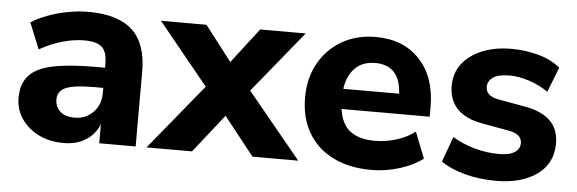

<svg xmlns="http://www.w3.org/2000/svg" viewBox="-40 -615 2223 740"><g transform="rotate(5 1071.5 -245.0)"><path d="M224 11Q169 11 127 -10Q85 -31 60.5 -67Q36 -103 36 -148Q36 -201 64 -233Q92 -265 155 -278.5Q218 -292 322 -292H358V-309Q358 -353 338 -371.5Q318 -390 270 -390Q230 -390 185.5 -377.5Q141 -365 97 -340L56 -441Q82 -458 119.5 -472Q157 -486 198 -493.5Q239 -501 276 -501Q390 -501 446 -449.5Q502 -398 502 -290V0H361V-74Q346 -35 310.5 -12Q275 11 224 11ZM258 -90Q300 -90 329 -119Q358 -148 358 -194V-214H323Q246 -214 214 -200.5Q182 -187 182 -154Q182 -126 201.5 -108Q221 -90 258 -90Z M544 0 751 -253 557 -491H733L837 -356L941 -491H1117L923 -253L1131 0H954L837 -148L720 0Z M1415 11Q1328 11 1265.5 -20.5Q1203 -52 1169.5 -109.5Q1136 -167 1136 -245Q1136 -321 1168.5 -378.5Q1201 -436 1257.5 -468.5Q1314 -501 1388 -501Q1495 -501 1558 -433.5Q1621 -366 1621 -251V-213H1280Q1288 -155 1322.5 -128.5Q1357 -102 1418 -102Q1458 -102 1499 -114Q1540 -126 1573 -151L1613 -50Q1576 -22 1522.5 -5.5Q1469 11 1415 11ZM1394 -401Q1346 -401 1316.5 -372Q1287 -343 1280 -291H1496Q1490 -401 1394 -401Z M1897 11Q1832 11 1776 -4Q1720 -19 1683 -45L1719 -143Q1756 -120 1803.5 -106.5Q1851 -93 1898 -93Q1940 -93 1960 -106.5Q1980 -120 1980 -142Q1980 -177 1929 -186L1824 -205Q1761 -216 1728 -250Q1695 -284 1695 -339Q1695 -389 1723 -425Q1751 -461 1800 -481Q1849 -501 1913 -501Q1966 -501 2016 -487.5Q2066 -474 2102 -445L2064 -348Q2034 -370 1992.5 -384Q1951 -398 1915 -398Q1870 -398 1850 -383.5Q1830 -369 1830 -347Q1830 -312 1877 -303L1982 -284Q2047 -273 2081 -240.5Q2115 -208 2115 -152Q2115 -75 2055 -32Q1995 11 1897 11Z"/></g></svg>

Font: Nunito Sans ExtraBold
Style: Regular
Weight: 800
Designer: Vernon Adams
Foundry: Vernon Adams
Version: Version 3.101; ttfautohint (v1.8.4.7-5d5b);gftools[0.9.27]